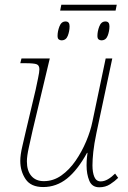

<svg xmlns="http://www.w3.org/2000/svg" viewBox="-20 -784 544 814"><path d="M235 -739 240 -764H475L470 -739ZM241 -613Q234 -613 229 -617Q224 -621 224 -632Q224 -651 232 -672Q240 -693 258 -693Q275 -693 275 -673Q275 -652 267.5 -632.5Q260 -613 241 -613ZM410 -613Q403 -613 398 -617Q393 -621 393 -632Q393 -651 401 -672Q409 -693 427 -693Q444 -693 444 -673Q444 -652 436.5 -632.5Q429 -613 410 -613ZM401 10Q370 10 358.5 -18Q347 -46 347 -83Q347 -91 347.5 -102Q348 -113 351 -136H349Q309 -63 264 -27Q219 9 163 9Q111 9 88.5 -24.5Q66 -58 66 -102Q66 -127 74.5 -163Q83 -199 90 -230L131 -403Q136 -427 141.5 -453Q147 -479 147 -490Q147 -507 135.5 -511.5Q124 -516 88 -516H66L71 -536H191L118 -230Q111 -198 102.5 -160Q94 -122 94 -100Q94 -60 113 -38Q132 -16 166 -16Q206 -16 240 -40Q274 -64 300.5 -102.5Q327 -141 345.5 -185Q364 -229 372 -269L428 -536H456L389 -221Q379 -173 375.5 -140Q372 -107 372 -83Q372 -53 380 -34Q388 -15 407 -15Q422 -15 437.5 -24Q453 -33 468 -48L481 -30Q467 -16 447 -3Q427 10 401 10Z"/></svg>

Font: Noto Serif Thin
Style: Italic
Weight: 100
Italic angle: -12°
Designer: Monotype Design Team
Foundry: Monotype Imaging Inc.
Version: Version 2.014; ttfautohint (v1.8.4.7-5d5b)